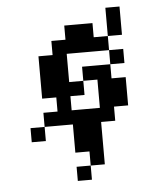

<svg xmlns="http://www.w3.org/2000/svg" viewBox="-46 -466 473 645"><g transform="rotate(-5 190.5 -143.5)"><path d="M190.5 -381H238.1V-333.3H190.5ZM238.1 -381H285.7V-333.3H238.1ZM142.9 -333.3H190.5V-285.7H142.9ZM190.5 -333.3H238.1V-285.7H190.5ZM238.1 -333.3H285.7V-285.7H238.1ZM285.7 -333.3H333.3V-285.7H285.7ZM333.3 -381H381V-333.3H333.3ZM95.2 -285.7H142.9V-238.1H95.2ZM95.2 -238.1H142.9V-190.5H95.2ZM333.3 -428.6H381V-381H333.3ZM333.3 -285.7H381V-238.1H333.3ZM142.9 -285.7H190.5V-238.1H142.9ZM142.9 -238.1H190.5V-190.5H142.9ZM95.2 -190.5H142.9V-142.9H95.2ZM142.9 -190.5H190.5V-142.9H142.9ZM190.5 -190.5H238.1V-142.9H190.5ZM238.1 -238.1H285.7V-190.5H238.1ZM285.7 -238.1H333.3V-190.5H285.7ZM142.9 -142.9H190.5V-95.2H142.9ZM95.2 -95.2H142.9V-47.6H95.2ZM142.9 -95.2H190.5V-47.6H142.9ZM190.5 -95.2H238.1V-47.6H190.5ZM238.1 -95.2H285.7V-47.6H238.1ZM285.7 -95.2H333.3V-47.6H285.7ZM190.5 -47.6H238.1V0H190.5ZM238.1 -47.6H285.7V0H238.1ZM47.6 -47.6H95.2V0H47.6ZM285.7 -190.5H333.3V-142.9H285.7ZM285.7 -142.9H333.3V-95.2H285.7ZM333.3 -190.5H381V-142.9H333.3ZM333.3 -142.9H381V-95.2H333.3ZM190.5 0H238.1V47.6H190.5ZM190.5 95.2H238.1V142.9H190.5ZM238.1 47.6H285.7V95.2H238.1ZM238.1 0H285.7V47.6H238.1Z"/></g></svg>

Font: Jacquard 12
Style: Regular
Weight: 400
Designer: Sarah Cadigan-Fried
Version: Version 1.000; ttfautohint (v1.8.4.7-5d5b)